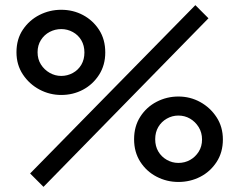

<svg xmlns="http://www.w3.org/2000/svg" viewBox="-20 -686 930 746"><path d="M149 40 97 -12 739 -666 790 -615ZM218 -317Q173 -317 133.5 -338Q94 -359 69 -396.5Q44 -434 44 -483Q44 -534 69 -571Q94 -608 133.5 -628Q173 -648 218 -648Q264 -648 302.5 -627.5Q341 -607 365 -570Q389 -533 389 -482Q389 -433 365 -395.5Q341 -358 302.5 -337.5Q264 -317 218 -317ZM218 -391Q242 -391 263 -402.5Q284 -414 296 -434.5Q308 -455 308 -482Q308 -509 296 -529.5Q284 -550 263 -561.5Q242 -573 218 -573Q194 -573 173 -562Q152 -551 139 -530.5Q126 -510 126 -483Q126 -456 139 -435.5Q152 -415 173 -403Q194 -391 218 -391ZM673 21Q628 21 588.5 0.5Q549 -20 525 -57.5Q501 -95 501 -145Q501 -195 525 -232.5Q549 -270 588.5 -290.5Q628 -311 673 -311Q719 -311 758 -289.5Q797 -268 821.5 -230.5Q846 -193 846 -144Q846 -94 821.5 -56.5Q797 -19 758 1Q719 21 673 21ZM673 -53Q698 -53 718.5 -64.5Q739 -76 752 -96.5Q765 -117 765 -144Q765 -171 752 -192Q739 -213 718.5 -225Q698 -237 673 -237Q649 -237 628 -225Q607 -213 595 -192.5Q583 -172 583 -145Q583 -118 595 -97.5Q607 -77 628 -65Q649 -53 673 -53Z"/></svg>

Font: BioRhyme ExtraBold
Style: Regular
Weight: 400
Version: Version 1.600;gftools[0.9.33]